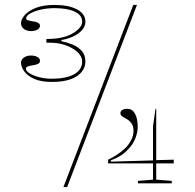

<svg xmlns="http://www.w3.org/2000/svg" viewBox="-20 -743 789 778"><path d="M190 -411Q147 -411 119.5 -423Q92 -435 78.5 -453.5Q65 -472 65 -489Q65 -501 76.5 -509.5Q88 -518 106 -518Q120 -518 131 -512.5Q142 -507 142 -496Q142 -488 133.5 -484Q125 -480 113.5 -478.5Q102 -477 93.5 -474Q85 -471 85 -465Q85 -455 100.5 -445.5Q116 -436 140 -430Q164 -424 190 -424Q247 -424 280 -442Q313 -460 313 -494Q313 -513 296 -530Q279 -547 249 -558.5Q219 -570 181 -570H168V-585Q237 -585 275 -608Q313 -631 313 -655Q313 -682 282.5 -696Q252 -710 201 -710Q172 -710 145.5 -704Q119 -698 102.5 -688.5Q86 -679 86 -668Q86 -663 94.5 -660.5Q103 -658 114 -656.5Q125 -655 133.5 -651Q142 -647 142 -639Q142 -628 131 -622.5Q120 -617 106 -617Q88 -617 76.5 -626Q65 -635 65 -649Q65 -664 80 -681.5Q95 -699 125 -711Q155 -723 201 -723Q258 -723 292 -705Q326 -687 326 -655Q326 -635 310.5 -619Q295 -603 272.5 -593.5Q250 -584 229 -581V-576Q250 -572 272.5 -563Q295 -554 310.5 -537.5Q326 -521 326 -494Q326 -475 316.5 -459.5Q307 -444 289.5 -433Q272 -422 247 -416.5Q222 -411 190 -411ZM418 -81V-96Q436 -104 455.5 -117Q475 -130 491 -146Q504 -160 512.5 -177.5Q521 -195 521 -212Q521 -232 513 -243Q505 -254 494.5 -260Q484 -266 476 -271Q468 -276 468 -284Q468 -293 475.5 -297.5Q483 -302 496 -302Q516 -302 527 -282.5Q538 -263 538 -228Q538 -207 528.5 -182.5Q519 -158 500 -139Q487 -124 469 -112.5Q451 -101 429 -93V-88L600 -93V-230L610 -302H613V-94L684 -96V-81H613V-15L676 -10V0H539V-10L600 -15V-81ZM237 15 520 -723H535L252 15Z"/></svg>

Font: Kalnia SemiExpanded Thin
Style: Regular
Weight: 250
Width: 6
Designer: Frida Medrano
Foundry: Frida Medrano
Version: Version 1.105